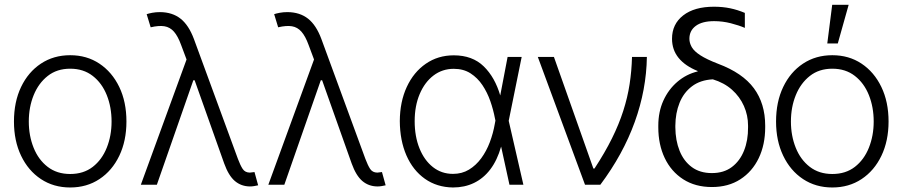

<svg xmlns="http://www.w3.org/2000/svg" viewBox="-20 -789 3854 820"><path d="M279.8 11.7Q209 11.7 154.8 -24.2Q100.6 -60.1 70.1 -123.8Q39.6 -187.5 39.6 -270Q39.6 -354 70.1 -417.7Q100.6 -481.4 154.8 -517.3Q209 -553.2 279.8 -553.2Q350.6 -553.2 404.5 -517.3Q458.5 -481.4 489.3 -417.7Q520 -354 520 -270Q520 -187.5 489.5 -123.8Q459 -60.1 404.8 -24.2Q350.6 11.7 279.8 11.7ZM279.8 -45.9Q336.9 -45.9 376.2 -76.4Q415.5 -106.9 436 -158.2Q456.5 -209.5 456.5 -270Q456.5 -331.5 436 -382.8Q415.5 -434.1 376 -464.8Q336.4 -495.6 279.8 -495.6Q223.1 -495.6 183.8 -464.6Q144.5 -433.6 123.8 -382.6Q103 -331.5 103 -270Q103 -209.5 123.5 -158.2Q144 -106.9 183.6 -76.4Q223.1 -45.9 279.8 -45.9Z M1046.9 7.3Q1009.8 6.8 982.9 -16.1Q956.1 -39.1 937.5 -90.8L803.2 -468.8L784.7 -513.7L753.4 -597.2Q739.7 -634.8 722.9 -653.8Q706.1 -672.9 682.4 -676.8Q658.7 -680.7 623.5 -672.4L606.4 -728.5Q614.7 -731.4 630.1 -734.4Q645.5 -737.3 663.6 -737.3Q716.3 -736.8 751.2 -709.2Q786.1 -681.6 808.1 -622.6L996.1 -110.4Q1006.3 -83 1016.4 -67.6Q1026.4 -52.2 1046.9 -51.8Q1057.1 -52.7 1066.9 -54.2L1082.5 2.4Q1073.7 4.4 1064.7 5.9Q1055.7 7.3 1046.9 7.3ZM581.5 0 789.1 -568.8 817.4 -446.3H805.7L649.9 0Z M1591.3 7.3Q1554.2 6.8 1527.3 -16.1Q1500.5 -39.1 1481.9 -90.8L1347.7 -468.8L1329.1 -513.7L1297.9 -597.2Q1284.2 -634.8 1267.3 -653.8Q1250.5 -672.9 1226.8 -676.8Q1203.1 -680.7 1168 -672.4L1150.9 -728.5Q1159.2 -731.4 1174.6 -734.4Q1189.9 -737.3 1208 -737.3Q1260.7 -736.8 1295.7 -709.2Q1330.6 -681.6 1352.5 -622.6L1540.5 -110.4Q1550.8 -83 1560.8 -67.6Q1570.8 -52.2 1591.3 -51.8Q1601.6 -52.7 1611.3 -54.2L1627 2.4Q1618.2 4.4 1609.1 5.9Q1600.1 7.3 1591.3 7.3ZM1126 0 1333.5 -568.8 1361.8 -446.3H1350.1L1194.3 0Z M1914.6 11.7Q1845.7 10.7 1794.7 -25.4Q1743.7 -61.5 1715.8 -125.2Q1688 -189 1687.5 -272Q1688 -354.5 1717.3 -417.7Q1746.6 -481 1798.6 -516.8Q1850.6 -552.7 1918 -552.7Q1997.6 -552.7 2045.9 -505.6Q2094.2 -458.5 2116.7 -380.4H2140.6L2152.3 -274.4L2215.3 0H2155.8L2093.8 -283.7Q2086.9 -320.3 2074 -357.4Q2061 -394.5 2040.3 -425.5Q2019.5 -456.5 1989.5 -475.8Q1959.5 -495.1 1918 -495.1Q1869.1 -495.1 1831.5 -466.6Q1793.9 -438 1772.5 -387.5Q1751 -336.9 1751 -271.5Q1751 -206.5 1771.5 -155.5Q1792 -104.5 1828.9 -75.4Q1865.7 -46.4 1914.6 -46.4Q1953.1 -46.4 1982.9 -64.5Q2012.7 -82.5 2035.2 -113Q2057.6 -143.6 2072 -181.9Q2086.4 -220.2 2093.3 -260.3L2147.9 -545.9H2208L2152.3 -271.5L2141.1 -162.6H2120.1Q2103.5 -104.5 2074.2 -65.9Q2044.9 -27.3 2004.6 -7.8Q1964.4 11.7 1914.6 11.7Z M2478.5 0 2276.9 -545.9H2345.7L2514.2 -69.3H2519Q2563.5 -137.2 2593.5 -197.8Q2623.5 -258.3 2641.8 -315.4Q2660.2 -372.6 2668.9 -429.4Q2677.7 -486.3 2679.2 -545.9H2742.7Q2740.7 -406.2 2690.9 -268.1Q2641.1 -129.9 2543.9 0Z M2850.1 -623.5Q2850.1 -686 2897.7 -723.1Q2945.3 -760.3 3029.3 -760.3Q3066.4 -760.3 3098.1 -753.7Q3129.9 -747.1 3161.1 -733.9V-669.9Q3136.2 -680.7 3101.1 -689.7Q3065.9 -698.7 3029.8 -698.7Q2979 -698.7 2951.7 -678.5Q2924.3 -658.2 2924.3 -623.5Q2924.3 -605.5 2934.3 -587.9Q2944.3 -570.3 2970.9 -553Q2997.6 -535.6 3046.9 -516.6Q3151.4 -477.5 3199.7 -412.1Q3248 -346.7 3248 -252.4V-245.1Q3248 -171.4 3220.5 -113.8Q3192.9 -56.2 3141.8 -23.2Q3090.8 9.8 3020.5 9.8Q2949.2 9.8 2897.7 -23.4Q2846.2 -56.6 2818.8 -114.3Q2791.5 -171.9 2791.5 -245.1V-252.4Q2791.5 -311.5 2813.2 -359.4Q2835 -407.2 2873 -439.7Q2911.1 -472.2 2959.5 -483.9V-485.8Q2906.2 -507.3 2878.2 -541.7Q2850.1 -576.2 2850.1 -623.5ZM2864.3 -252.4V-245.1Q2864.7 -189.5 2882.3 -145.3Q2899.9 -101.1 2934.6 -75.4Q2969.2 -49.8 3020.5 -49.8Q3071.3 -49.8 3105.7 -75.7Q3140.1 -101.6 3157.7 -145.8Q3175.3 -189.9 3174.8 -245.1V-252.4Q3174.8 -296.4 3157.2 -336.2Q3139.6 -376 3106.2 -405.8Q3072.8 -435.5 3024.4 -450.2Q2970.7 -447.3 2935.3 -420.4Q2899.9 -393.6 2882.3 -349.9Q2864.7 -306.2 2864.3 -252.4Z M3534.7 11.7Q3463.9 11.7 3409.7 -24.2Q3355.5 -60.1 3325 -123.8Q3294.4 -187.5 3294.4 -270Q3294.4 -354 3325 -417.7Q3355.5 -481.4 3409.7 -517.3Q3463.9 -553.2 3534.7 -553.2Q3605.5 -553.2 3659.4 -517.3Q3713.4 -481.4 3744.1 -417.7Q3774.9 -354 3774.9 -270Q3774.9 -187.5 3744.4 -123.8Q3713.9 -60.1 3659.7 -24.2Q3605.5 11.7 3534.7 11.7ZM3534.7 -45.9Q3591.8 -45.9 3631.1 -76.4Q3670.4 -106.9 3690.9 -158.2Q3711.4 -209.5 3711.4 -270Q3711.4 -331.5 3690.9 -382.8Q3670.4 -434.1 3630.9 -464.8Q3591.3 -495.6 3534.7 -495.6Q3478 -495.6 3438.7 -464.6Q3399.4 -433.6 3378.7 -382.6Q3357.9 -331.5 3357.9 -270Q3357.9 -209.5 3378.4 -158.2Q3398.9 -106.9 3438.5 -76.4Q3478 -45.9 3534.7 -45.9ZM3513.2 -603.5 3534.2 -768.6H3604.5L3558.1 -603.5Z"/></svg>

Font: Inter Tight Light
Style: Regular
Weight: 300
Designer: Rasmus Andersson
Foundry: rsms
Version: Version 3.004